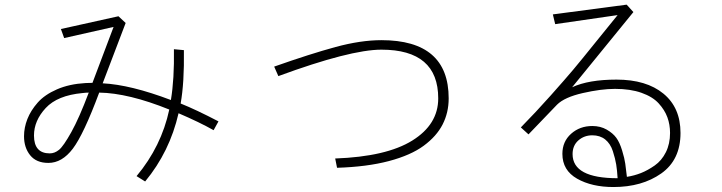

<svg xmlns="http://www.w3.org/2000/svg" viewBox="-20 -751 3040 808"><path d="M81.1 -177.7Q81.1 -213.9 95.2 -250Q109.4 -286.1 138.7 -319.3Q168 -352.5 219.7 -375Q271.5 -397.5 338.9 -401.4Q342.8 -401.4 353 -401.9Q363.3 -402.3 369.1 -402.3L458 -637.7L250 -590.8L236.3 -628.9L478.5 -682.6L508.8 -654.3L412.1 -400.4Q529.3 -394.5 699.2 -330.1Q713.9 -418 711.9 -543.9L753.9 -540Q755.9 -402.3 740.2 -315.4Q805.7 -289.1 899.4 -240.2L878.9 -203.1Q820.3 -236.3 731.4 -274.4Q694.3 -112.3 590.8 12.7L554.7 -9.8Q659.2 -134.8 692.4 -290Q520.5 -359.4 397.5 -361.3Q332 -185.5 286.6 -125.5Q241.2 -65.4 183.6 -65.4Q132.8 -65.4 106.9 -97.7Q81.1 -129.9 81.1 -177.7ZM123 -180.7Q123 -105.5 189.5 -105.5Q210 -105.5 228.5 -120.6Q247.1 -135.7 280.3 -195.3Q313.5 -254.9 353.5 -361.3Q342.8 -361.3 327.1 -359.4Q221.7 -349.6 172.4 -296.4Q123 -243.2 123 -180.7Z M1133.8 -470.7Q1286.1 -524.4 1392.1 -553.2Q1498 -582 1585 -582Q1868.2 -582 1868.2 -336.9Q1868.2 -277.3 1842.8 -227.5Q1817.4 -177.7 1763.2 -137.7Q1709 -97.7 1616.7 -73.2Q1524.4 -48.8 1398.4 -44.9L1390.6 -84Q1606.4 -91.8 1715.3 -159.7Q1824.2 -227.5 1824.2 -336.9Q1824.2 -542 1585 -542Q1454.1 -542 1151.4 -430.7Z M2171.9 -214.8Q2234.4 -278.3 2297.9 -349.6Q2361.3 -420.9 2392.1 -457.5Q2422.9 -494.1 2493.2 -581.5Q2563.5 -668.9 2579.1 -687.5L2316.4 -649.4L2306.6 -690.4L2617.2 -731.4L2645.5 -700.2L2387.7 -383.8Q2457 -416 2574.2 -416Q2700.2 -416 2772 -356.9Q2843.8 -297.9 2843.8 -191.4Q2843.8 -78.1 2762.7 -21Q2681.6 36.1 2561.5 36.1Q2470.7 36.1 2408.7 1Q2346.7 -34.2 2346.7 -103.5Q2346.7 -155.3 2383.3 -188Q2419.9 -220.7 2472.7 -220.7Q2506.8 -220.7 2533.2 -205.6Q2559.6 -190.4 2573.7 -170.9Q2587.9 -151.4 2598.1 -117.7Q2608.4 -84 2611.3 -62.5Q2614.3 -41 2618.2 -6.8Q2649.4 -11.7 2677.7 -22.9Q2706.1 -34.2 2735.4 -54.7Q2764.6 -75.2 2782.2 -110.4Q2799.8 -145.5 2799.8 -191.4Q2799.8 -226.6 2788.6 -257.3Q2777.3 -288.1 2752 -315.9Q2726.6 -343.8 2679.7 -360.4Q2632.8 -377 2568.4 -377Q2509.8 -377 2432.6 -359.4Q2355.5 -341.8 2324.2 -310.5L2204.1 -185.5ZM2389.6 -102.5Q2389.6 -1 2579.1 -1Q2577.1 -34.2 2573.2 -58.6Q2569.3 -83 2559.1 -114.7Q2548.8 -146.5 2526.9 -164.1Q2504.9 -181.6 2472.7 -181.6Q2438.5 -181.6 2414.1 -160.2Q2389.6 -138.7 2389.6 -102.5Z"/></svg>

Font: Gothic A1 ExtraLight
Style: Regular
Weight: 275
Designer: HanYang I&C Co.,Ltd.
Foundry: HanYang I&C Co.,Ltd.
Version: Version 2.50